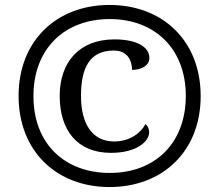

<svg xmlns="http://www.w3.org/2000/svg" viewBox="-20 -745 885 775"><path d="M422 10C636 10 790 -134 790 -357C790 -581 636 -725 422 -725C208 -725 55 -580 55 -358C55 -134 209 10 422 10ZM423 -47C244 -47 115 -162 115 -357C115 -549 241 -668 423 -668C605 -668 730 -548 730 -358C730 -169 608 -47 423 -47ZM428 -128C530 -128 582 -173 582 -211C582 -225 576 -238 567 -244C549 -209 505 -174 441 -174C355 -174 307 -241 307 -358C307 -475 344 -541 440 -541C494 -541 513 -501 513 -463C552 -463 583 -481 583 -511C583 -553 537 -586 442 -586C298 -586 221 -492 221 -358C221 -220 291 -128 428 -128Z"/></svg>

Font: Noto Serif Malayalam Medium
Style: Regular
Weight: 500
Designer: Indian type Foundry, Jelle Bosma, Monotype Design Team
Foundry: Monotype Imaging Inc.
Version: Version 2.104